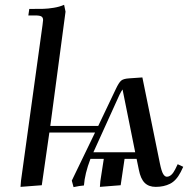

<svg xmlns="http://www.w3.org/2000/svg" viewBox="-20 -766 797 794"><path d="M64.9 6.8 66.9 -19 155.8 -662.1Q158.2 -681.6 158.2 -683.1Q158.2 -693.4 151.4 -697.8Q144.5 -702.1 127 -702.1H97.2L101.1 -729Q141.1 -729 159.9 -729.5Q178.7 -730 202.6 -733.9Q226.6 -737.8 245.1 -746.1L251 -717.8L188 -245.1H386.2L459 -397.9Q471.2 -423.8 480.5 -432.1Q489.7 -440.4 513.2 -441.9L568.8 -445.8L641.1 -90.8Q647.9 -57.6 654.8 -46.4Q661.6 -35.2 669.9 -35.2Q689 -35.2 704.1 -64.9L714.8 -86.9L737.8 -76.2L727.1 -54.2Q709 -19 683.3 -6.1Q657.7 6.8 624 6.8Q595.2 6.8 578.4 -9.8Q561.5 -26.4 554.2 -64L544.9 -108.9H495.1L479 0L393.1 6.8L395 -17.1L409.2 -108.9H354Q330.6 -47.4 327.1 1Q309.1 2.4 284.2 7.8L276.9 -19L373 -217.8H184.1L152.8 0ZM366.2 -136.2H539.1L486.8 -396Q482.4 -390.6 474.1 -374Z"/></svg>

Font: Dihjauti S
Style: Bold Italic
Weight: 700
Italic angle: -9°
Designer: T. Christopher White
Version: Version 3.0.0